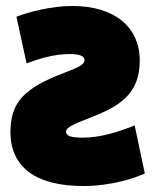

<svg xmlns="http://www.w3.org/2000/svg" viewBox="-20 -584 516 643"><path d="M259 -123C312 -123 372 -140 431 -164L465 -3C434 11 356 39 259 39C102 39 15 -23 15 -142C15 -243 63 -290 195 -340C247 -360 263 -368 263 -383C263 -397 245 -403 213 -403C162 -403 113 -388 69 -372L35 -528C79 -545 154 -564 222 -564C363 -564 448 -494 448 -381C448 -267 378 -227 280 -189C226 -168 201 -157 201 -143C201 -128 219 -123 259 -123Z"/></svg>

Font: Repo Black
Style: Regular
Weight: 900
Designer: Stefan Peev
Foundry: Context Ltd
Version: Version 1.502